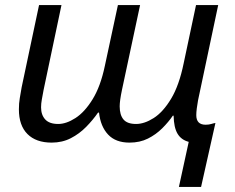

<svg xmlns="http://www.w3.org/2000/svg" viewBox="-20 -556 933 762"><path d="M690 186 729 7Q699 -1 684.5 -25.5Q670 -50 669 -97H666Q649 -72 624 -47Q599 -22 567 -6Q535 10 494 10Q439 10 409 -22Q379 -54 373 -109H369Q349 -80 322 -52.5Q295 -25 261 -7.5Q227 10 185 10Q123 10 89 -24Q55 -58 55 -122Q55 -146 58.5 -166.5Q62 -187 66 -210L135 -536H224L153 -199Q149 -177 146 -161Q143 -145 143 -130Q143 -100 159.5 -82Q176 -64 211 -64Q243 -64 279.5 -87.5Q316 -111 347.5 -162Q379 -213 396 -294L448 -536H536L464 -199Q455 -156 455 -134Q455 -100 470 -82Q485 -64 520 -64Q553 -64 590 -87.5Q627 -111 659 -164Q691 -217 709 -305L758 -536H846L766 -158Q763 -142 761 -126Q759 -110 759 -99Q759 -61 796 -61Q809 -61 818.5 -64Q828 -67 835 -68L778 186Z"/></svg>

Font: Manna Sans
Style: Italic
Weight: 400
Italic angle: -12°
Designer: Monotype Design Team
Foundry: Monotype Imaging Inc.
Version: Version 2.001.1; ttfautohint (v1.8.2)